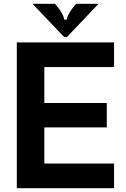

<svg xmlns="http://www.w3.org/2000/svg" viewBox="-20 -985 661 1005"><path d="M577 0H68V-763H577V-634H212V-446H539V-318H212V-129H577ZM316 -791 150 -965H268L291 -936Q316 -900 316 -882H330Q330 -900 355 -936L378 -965H496L330 -791Z"/></svg>

Font: Open Sauce Sans
Style: Bold
Weight: 700
Designer: Alfredo Marco Pradil
Foundry: Creative Sauce Fz LLC
Version: Version 1.477